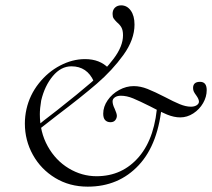

<svg xmlns="http://www.w3.org/2000/svg" viewBox="-20 -686 793 718"><path d="M73 -224Q73 -251 79 -278Q91 -331 125 -374Q159 -417 205 -441Q251 -465 298 -465Q353 -465 386 -431L331 -381Q306 -438 247 -438Q208 -438 177.5 -401.5Q147 -365 134 -310Q129 -280 129 -259Q129 -192 158.5 -139Q188 -86 237 -56.5Q286 -27 341 -27Q438 -27 500 -100Q562 -173 569 -309L586 -303Q574 -149 499 -68.5Q424 12 308 12Q240 12 186.5 -20.5Q133 -53 103 -107Q73 -161 73 -224ZM194 -274Q274 -337 322 -378.5Q370 -420 405 -466.5Q440 -513 440 -554Q440 -573 434 -583.5Q428 -594 417 -603Q409 -611 405 -617Q401 -623 401 -634Q401 -649 410 -657.5Q419 -666 433 -666Q455 -666 469 -646.5Q483 -627 483 -594Q483 -538 441.5 -480.5Q400 -423 342 -373Q284 -323 194 -255Q119 -197 117 -195L107 -205Q136 -230 194 -274ZM366 -261Q366 -287 382.5 -311Q399 -335 425.5 -349.5Q452 -364 480 -364Q505 -364 531.5 -353.5Q558 -343 597 -323Q629 -306 652 -296.5Q675 -287 694 -287Q707 -287 715.5 -292.5Q724 -298 724 -306Q724 -315 714 -329Q708 -337 705 -343Q702 -349 702 -357Q702 -380 728 -380Q753 -380 753 -349Q753 -324 739.5 -300.5Q726 -277 703 -262Q680 -247 654 -247Q631 -247 605 -257.5Q579 -268 542 -288Q502 -308 478 -318Q454 -328 432 -328Q418 -328 409.5 -322Q401 -316 401 -307Q401 -295 409 -279Q417 -261 417 -253Q417 -244 411 -236.5Q405 -229 393 -229Q381 -229 373.5 -236.5Q366 -244 366 -261Z"/></svg>

Font: Cormorant Garamond
Style: Italic
Weight: 400
Italic angle: -10°
Designer: Christian Thalmann (Catharsis Fonts)
Foundry: Catharsis Fonts
Version: Version 4.000